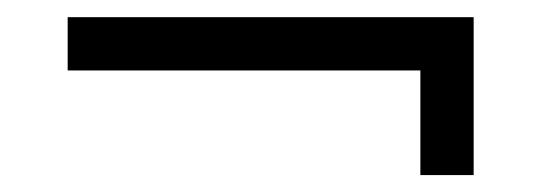

<svg xmlns="http://www.w3.org/2000/svg" viewBox="-20 -402 640 227"><path d="M477 -318.7H60V-381.7H540V-195H477Z"/></svg>

Font: Tap Sans
Style: Regular
Weight: 400
Designer: Tap Payments
Foundry: Tap Payments
Version: Version 1.001;Glyphs 3.1.2 (3151)